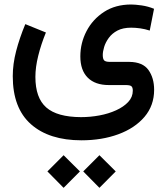

<svg xmlns="http://www.w3.org/2000/svg" viewBox="-20 -395 761 874"><path d="M358.9 385.3 432.6 311.5 506.8 385.3 432.6 460ZM195.8 385.3 269.5 311.5 343.8 385.3 269.5 460ZM189 -247.1Q167 -193.4 154.1 -141.4Q141.1 -89.4 141.1 -44.9Q141.1 50.8 190.7 94.2Q240.2 137.7 348.6 138.2Q391.1 138.2 432.9 130.4Q474.6 122.6 508.8 106.9Q543 91.3 563.7 69.1Q584.5 46.9 584.5 17.6Q584.5 3.4 578.4 -2.2Q572.3 -7.8 552.2 -7.8H475.6Q413.1 -7.8 379.4 -41.5Q345.7 -75.2 345.7 -138.2Q345.7 -199.2 373.8 -253.2Q401.9 -307.1 453.6 -340.8Q505.4 -374.5 577.1 -374.5Q595.2 -374.5 624.5 -370.4Q653.8 -366.2 681.2 -355L661.6 -255.9Q640.6 -262.7 618.7 -265.9Q596.7 -269 577.1 -269Q539.6 -269 514.6 -255.9Q489.7 -242.7 475.1 -222.4Q460.4 -202.1 454.1 -181.2Q447.8 -160.2 447.8 -144.5Q447.8 -127.4 453.9 -120.4Q460 -113.3 480.5 -113.3H568.4Q629.9 -112.8 655.8 -76.4Q681.6 -40 681.6 13.7Q681.6 85.4 637.7 137Q593.8 188.5 518.8 216.1Q443.8 243.7 351.1 243.7Q203.6 243.7 120.8 170.4Q38.1 97.2 38.1 -48.3Q38.1 -103.5 53.5 -162.6Q68.8 -221.7 95.2 -285.2Z"/></svg>

Font: Vazir Medium
Style: Medium
Weight: 500
Designer: Saber Rastikerdar
Foundry: Saber Rastikerdar
Version: Version 30.0.0